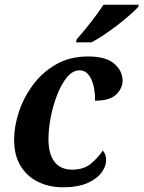

<svg xmlns="http://www.w3.org/2000/svg" viewBox="-20 -786 610 816"><path d="M247 10Q190 10 143 -12.5Q96 -35 68 -80Q40 -125 40 -193Q40 -248 60 -309.5Q80 -371 120 -425Q160 -479 218.5 -512.5Q277 -546 354 -546Q431 -546 466 -515Q501 -484 501 -443Q501 -411 474 -384.5Q447 -358 384 -358Q385 -411 368 -449Q351 -487 318 -487Q289 -487 265 -458Q241 -429 223 -383Q205 -337 195.5 -287Q186 -237 186 -194Q186 -132 211.5 -98.5Q237 -65 287 -65Q336 -65 366.5 -90.5Q397 -116 417 -146Q423 -140 427 -129.5Q431 -119 431 -105Q431 -79 411.5 -52.5Q392 -26 351.5 -8Q311 10 247 10ZM303 -606 306 -619Q332 -648 365 -690Q398 -732 420 -766H570L567 -756Q555 -743 532.5 -723Q510 -703 481.5 -681Q453 -659 423.5 -639Q394 -619 369 -606Z"/></svg>

Font: Noto Serif SemiCondensed
Style: Bold Italic
Weight: 700
Width: 4
Italic angle: -12°
Designer: Monotype Design Team
Foundry: Monotype Imaging Inc.
Version: Version 2.014